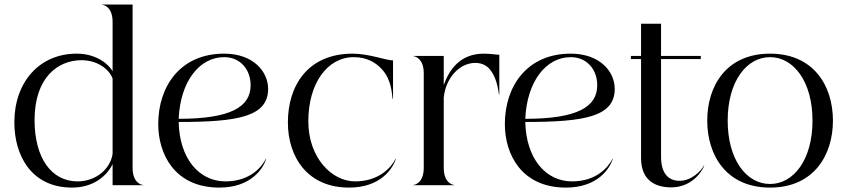

<svg xmlns="http://www.w3.org/2000/svg" viewBox="-20 -820 3751 850"><path d="M478.5 -723V-504.5C464.5 -530.5 412 -582.5 319.5 -582.5C153.5 -582.5 43.5 -455.5 43.5 -278.5C43.5 -130 120 10.5 299 10.5C396.5 10.5 454.5 -44 478.5 -93.5V0H614V-1C609.5 -1 567 -7.5 567 -77V-800H431.5V-799C436 -799 478.5 -792.5 478.5 -723ZM478.5 -472.5V-138.5C468 -70.5 403.5 -17 323.5 -17C207 -17 133 -121.5 133 -288.5C133 -476 235.5 -553.5 341 -553.5C407.5 -553.5 461 -517.5 478.5 -472.5Z M951 10.5C1090.5 10.5 1145 -73 1158.5 -117L1157.5 -117.5C1138.5 -80 1086.5 -17 978 -17C861 -17 774.5 -118.5 771 -280C1032 -280 1167 -303 1167 -426.5C1167 -503 1101.5 -582.5 972 -582.5C778.5 -582.5 680.5 -438 680.5 -270.5C680.5 -139.5 752 10.5 951 10.5ZM771 -294C778 -457.5 861.5 -567 972.5 -567C1043 -567 1089.5 -513 1089.5 -442.5C1089.5 -347 1002 -294 771 -294Z M1525 10.5C1664.5 10.5 1719 -73 1732.5 -117L1731.5 -117.5C1712.5 -79 1658 -17 1552 -17C1449 -17 1345 -121.5 1345 -283C1345 -451 1429 -567 1546.5 -567C1604 -567 1644.5 -543 1671.5 -512.5C1714.5 -465.5 1715 -401.5 1718 -382.5H1720V-552.5C1690.5 -552.5 1612.5 -582.5 1541.5 -582.5C1341 -582.5 1254.5 -439 1254.5 -278C1254.5 -123.5 1342.5 10.5 1525 10.5Z M1856 -495.5V-77C1856 -7.5 1813.5 -1 1809 -1V0H1991.5V-1C1987 -1 1944.5 -7.5 1944.5 -77V-388.5C1953.5 -475.5 2014.5 -541.5 2084 -541.5C2117 -541.5 2139.5 -527.5 2154.5 -505C2173.5 -479.5 2183.5 -441.5 2189 -401.5H2190.5V-577.5C2179 -577.5 2150.5 -582.5 2122.5 -582.5C2017.5 -582.5 1969.5 -513 1944.5 -443.5V-572.5H1809V-571.5C1813.5 -571.5 1856 -565 1856 -495.5Z M2485.5 10.5C2625 10.5 2679.5 -73 2693 -117L2692 -117.5C2673 -80 2621 -17 2512.5 -17C2395.5 -17 2309 -118.5 2305.5 -280C2566.5 -280 2701.5 -303 2701.5 -426.5C2701.5 -503 2636 -582.5 2506.5 -582.5C2313 -582.5 2215 -438 2215 -270.5C2215 -139.5 2286.5 10.5 2485.5 10.5ZM2305.5 -294C2312.5 -457.5 2396 -567 2507 -567C2577.5 -567 2624 -513 2624 -442.5C2624 -347 2536.5 -294 2305.5 -294Z M2906.5 -126.5V-558.5H3082.5V-572.5H2906.5V-715H2818V-572.5H2773V-558.5H2818V-120C2818 -16.5 2887.5 9.5 2951 9.5C3041.5 9.5 3087 -58.5 3098 -87.5H3096.5C3083.5 -62.5 3040 -18.5 2986.5 -19.5C2937.5 -20.5 2906.5 -54 2906.5 -126.5Z M3389 10.5C3583 10.5 3667.5 -133.5 3667.5 -286C3667.5 -439 3583 -582.5 3389 -582.5C3195 -582.5 3111 -439 3111 -286C3111 -133.5 3195 10.5 3389 10.5ZM3201.5 -286C3201.5 -459 3284.5 -567 3389 -567C3493.5 -567 3577 -459 3577 -286C3577 -113 3493.5 -5.5 3389 -5.5C3284.5 -5.5 3201.5 -113 3201.5 -286Z"/></svg>

Font: Beautique Display
Style: Regular
Weight: 400
Designer: Nhat-Quang Ngo
Version: Version 1.100;Glyphs 3.2.3 (3260)